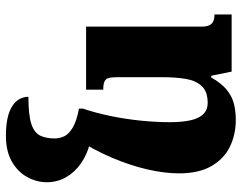

<svg xmlns="http://www.w3.org/2000/svg" viewBox="-104 -699 817 649"><g transform="rotate(-90 304.5 -374.5)"><path d="M223 14Q174 14 133 -6Q92 -26 67.5 -68.5Q43 -111 43 -178Q43 -227 56.5 -285.5Q70 -344 96.5 -406Q123 -468 162 -528L262 -503Q247 -459 236.5 -407.5Q226 -356 221 -305Q216 -254 216 -209Q216 -167 222.5 -138.5Q229 -110 243.5 -95.5Q258 -81 281 -81Q320 -81 338.5 -101.5Q357 -122 362.5 -156Q368 -190 368 -231V-389Q368 -407 365 -416.5Q362 -426 353 -430Q344 -434 326 -434V-492H539V-102Q539 -85 543.5 -75.5Q548 -66 557.5 -62Q567 -58 580 -58V0H387L373 -69H367Q348 -35 326 -17Q304 1 279 7.5Q254 14 223 14ZM262 -516V-503L144 -479Q106 -489 76.5 -509.5Q47 -530 30 -559.5Q13 -589 13 -625Q13 -659 30.5 -691Q48 -723 83 -743Q118 -763 170 -763Q235 -763 268 -743Q301 -723 302 -687Q240 -687 210 -677Q180 -667 170.5 -647Q161 -627 161 -598Q161 -581 168.5 -565.5Q176 -550 198 -537Q220 -524 262 -516Z"/></g></svg>

Font: Noto Serif Armenian ExtraBold
Style: Regular
Weight: 800
Version: Version 2.007